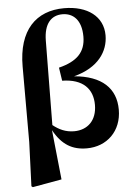

<svg xmlns="http://www.w3.org/2000/svg" viewBox="-66 -875 804 1143"><g transform="rotate(-5 336.0 -303.5)"><path d="M236 -644C237 -743 280 -791 348 -791C411 -791 461 -748 461 -648C461 -555 409 -503 300 -476L312 -397C438 -395 494 -331 494 -237C494 -144 438 -91 357 -91C307 -91 267 -110 231 -139ZM85 -50 75 213 83 219 257 188 226 -109C276 -18 338 17 424 17C544 17 633 -68 633 -196C633 -324 550 -403 385 -417C533 -455 593 -549 593 -644C593 -757 500 -826 361 -826C193 -826 85 -719 85 -501Z"/></g></svg>

Font: Noto Serif CJK JP Black
Style: Regular
Weight: 900
Designer: Ryoko NISHIZUKA 西塚涼子 (kana & ideographs); Frank Grießhammer (Latin, Greek & Cyrillic); Wenlong ZHANG 张文龙 (bopomofo); San
Foundry: Adobe Systems Incorporated
Version: Version 1.001;PS 1.001;hotconv 16.6.54;makeotf.lib2.5.65590